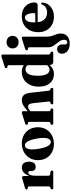

<svg xmlns="http://www.w3.org/2000/svg" viewBox="852 -1640 1026 2771"><g transform="rotate(-90 1365.5 -255.0)"><path d="M209.5 -426.5 212.5 -342.5Q228 -398.5 260.5 -426Q293 -453.5 332 -453.5Q372.5 -453.5 394.8 -427Q417 -400.5 417 -348.5Q417 -300 396.5 -277Q376 -254 344.5 -254Q283 -254 281.5 -316L281 -334Q281 -361 259.5 -361Q241 -361 227.5 -334.8Q214 -308.5 214 -254.5V-75.5Q214 -48.5 232.5 -45.5L272 -38.5Q289 -35.5 289 -19Q289 0 267.5 0H39Q18 0 18 -19Q18 -31 31.5 -39L47.5 -43.5Q54.5 -46 57.5 -52.2Q60.5 -58.5 60.5 -72V-344.5Q60.5 -363 48.5 -367.5L28.5 -368.5Q16 -374.5 16 -386Q16 -399.5 35.5 -407L161 -443.5Q183 -451 192.5 -451Q206.5 -451 209.5 -426.5Z M679.5 -453.5Q749 -453.5 802 -423.8Q855 -394 884.5 -341.5Q914 -289 914 -220Q914 -154.5 883.5 -102.5Q853 -50.5 798.8 -20.5Q744.5 9.5 673.5 9.5Q603.5 9.5 550.8 -20Q498 -49.5 468.5 -101.5Q439 -153.5 439 -222Q439 -287.5 469.8 -340Q500.5 -392.5 554.8 -423Q609 -453.5 679.5 -453.5ZM709.5 -35.5Q743 -41 755 -90.5Q767 -140 751 -234Q734.5 -329.5 706.8 -371.8Q679 -414 644 -408Q610.5 -402.5 598.8 -352.8Q587 -303 603 -209.5Q619 -114.5 647.2 -72Q675.5 -29.5 709.5 -35.5Z M1145.5 -431.5V-368Q1194 -413 1231.8 -433.2Q1269.5 -453.5 1304 -453.5Q1353.5 -453.5 1378.8 -424.2Q1404 -395 1410.5 -337.5L1440.5 -74Q1443.5 -47.5 1454.5 -43L1470 -38.5Q1483 -30.5 1483 -19Q1483 0 1462.5 0H1263Q1244.5 0 1244.5 -19Q1244.5 -30.5 1255 -36.5L1272 -41.5Q1279.5 -44.5 1283 -51.2Q1286.5 -58 1285 -72L1260 -299.5Q1256 -331.5 1244.8 -347.2Q1233.5 -363 1210.5 -363Q1182 -363 1148.5 -332.5L1145.5 -329.5V-73.5Q1145.5 -58 1148.2 -51.2Q1151 -44.5 1158 -41.5L1175 -36.5Q1185.5 -30 1185.5 -19Q1185.5 0 1167 0H970Q949.5 0 949.5 -19Q949.5 -31 962.5 -38.5L979 -43.5Q986 -46 989 -52.5Q992 -59 992 -73V-343Q992 -354 989.2 -358.5Q986.5 -363 980 -365.5L961 -366.5Q948 -372 948 -384Q948 -397.5 967 -405L1091 -444.5Q1104.5 -449.5 1112 -451.2Q1119.5 -453 1126 -453Q1145.5 -453 1145.5 -431.5Z M1500 -208Q1500 -284.5 1527.8 -339.5Q1555.5 -394.5 1603.5 -424Q1651.5 -453.5 1713.5 -453.5Q1771.5 -453.5 1810 -424.5V-638.5Q1810 -649.5 1807.2 -654Q1804.5 -658.5 1798 -661L1779 -662Q1766 -668 1766 -679.5Q1766 -693 1785 -700.5L1909 -740Q1923 -745 1930.2 -746.8Q1937.5 -748.5 1944 -748.5Q1963.5 -748.5 1963.5 -727V-73.5Q1963.5 -59 1966.8 -52.5Q1970 -46 1976.5 -43.5L1993 -39Q2006 -30.5 2006 -19Q2006 0 1985.5 0H1855Q1838 0 1826 -11.8Q1814 -23.5 1814 -40.5V-53Q1786 -22 1753.2 -6Q1720.5 10 1681 10Q1600 10 1550 -48.2Q1500 -106.5 1500 -208ZM1657.5 -223.5Q1657.5 -134 1681.2 -94Q1705 -54 1742.5 -54Q1781 -54 1810 -88.5V-370.5Q1785.5 -400.5 1747.5 -400.5Q1708.5 -400.5 1683 -359.8Q1657.5 -319 1657.5 -223.5Z M2142 -500Q2101 -500 2076.5 -524.5Q2052 -549 2052 -587Q2052 -625 2076.8 -649.2Q2101.5 -673.5 2142 -673.5Q2183 -673.5 2208 -649.2Q2233 -625 2233 -587Q2233 -549 2208 -524.5Q2183 -500 2142 -500ZM2221.5 -94Q2221.5 -49.5 2232.8 -16.8Q2244 16 2255.5 45.2Q2267 74.5 2267 108.5Q2267 167.5 2228.8 202.5Q2190.5 237.5 2123.5 237.5Q2050.5 237.5 2013 204.8Q1975.5 172 1975.5 127.5Q1975.5 92 1994 74Q2012.5 56 2042 56Q2072 56 2090.5 76.5Q2109 97 2109 130V167Q2109 203 2138.5 203Q2176.5 203 2176.5 154.5Q2176.5 125.5 2160 99.2Q2143.5 73 2122 47Q2100.5 21 2084.2 -6.8Q2068 -34.5 2068 -67V-343Q2068 -354 2065 -358.5Q2062 -363 2055.5 -365.5L2036.5 -366.5Q2024 -372 2024 -384Q2024 -397.5 2043 -405L2166.5 -444Q2180.5 -449.5 2187.8 -451.2Q2195 -453 2202 -453Q2221.5 -453 2221.5 -431.5Z M2715 -269Q2715 -225 2671.5 -225H2430Q2439.5 -156 2476.5 -122.2Q2513.5 -88.5 2569.5 -88.5Q2612 -88.5 2643.5 -109.2Q2675 -130 2686 -164.5Q2695 -174.5 2702.5 -174.5Q2713.5 -174.5 2713 -158.5Q2712 -112.5 2686 -74.2Q2660 -36 2614.8 -13Q2569.5 10 2510.5 10Q2443.5 10 2393 -18.5Q2342.5 -47 2314.2 -97.8Q2286 -148.5 2286 -216Q2286 -286 2313.5 -339.5Q2341 -393 2393 -423.2Q2445 -453.5 2517.5 -453.5Q2578 -453.5 2622.5 -429Q2667 -404.5 2691 -362.8Q2715 -321 2715 -269ZM2427 -270Q2427 -264 2427 -259H2542Q2560.5 -259 2560.5 -278.5Q2560.5 -346 2541.8 -377.5Q2523 -409 2497.5 -409Q2467 -409 2447 -376.2Q2427 -343.5 2427 -270Z"/></g></svg>

Font: Fraunces 144pt S050
Style: Bold
Weight: 700
Version: Version 1.000; ttfautohint (v1.8.3)